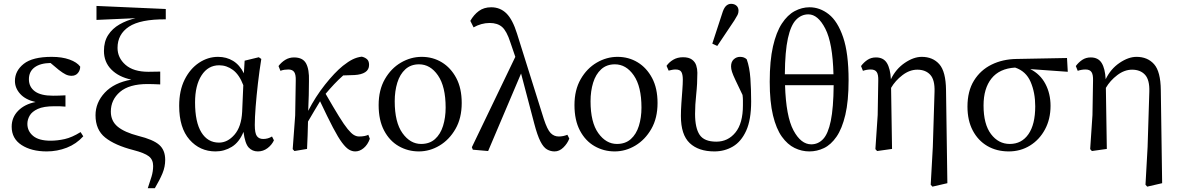

<svg xmlns="http://www.w3.org/2000/svg" viewBox="-20 -778 6160 1003"><path d="M224 13Q144 13 92.5 -20.5Q41 -54 41 -116Q41 -165 75 -199.5Q109 -234 166 -245Q113 -257 85.5 -287.5Q58 -318 58 -355Q58 -408 104 -444.5Q150 -481 250 -481Q304 -481 343 -467Q382 -453 399 -430Q399 -411 387 -396.5Q375 -382 354 -382Q338 -382 323.5 -389Q309 -396 287 -413L244 -449Q190 -448 160.5 -426Q131 -404 131 -364Q131 -324 162 -301Q193 -278 257 -278Q272 -278 287 -278.5Q302 -279 322 -280V-221Q302 -223 290.5 -223Q279 -223 264 -223Q208 -223 177.5 -209Q147 -195 135 -174Q123 -153 123 -131Q123 -93 153 -68Q183 -43 244 -43Q280 -43 318 -51.5Q356 -60 401 -88L415 -66Q379 -26 329 -6.5Q279 13 224 13Z M752 205Q763 173 771.5 145Q780 117 780 89Q780 56 757.5 38.5Q735 21 677 6Q580 -19 529.5 -59.5Q479 -100 479 -176Q479 -242 527.5 -294Q576 -346 666 -362Q600 -376 561.5 -415Q523 -454 523 -512Q523 -561 545 -595Q567 -629 604.5 -650.5Q642 -672 688 -683L484 -674V-747L846 -731V-677Q713 -678 653.5 -638.5Q594 -599 594 -528Q594 -476 635.5 -439.5Q677 -403 755 -403Q771 -403 786 -403.5Q801 -404 817 -404V-337Q795 -338 780 -338.5Q765 -339 751 -339Q655 -339 607 -298Q559 -257 559 -195Q559 -146 594.5 -116.5Q630 -87 703 -68Q780 -49 811.5 -21.5Q843 6 843 57Q843 93 829 127Q815 161 789 205Z M999 -243Q999 -140 1032 -86.5Q1065 -33 1124 -33Q1169 -33 1205 -74.5Q1241 -116 1245 -194L1251 -333Q1230 -388 1197 -412.5Q1164 -437 1125 -437Q1067 -437 1033 -384.5Q999 -332 999 -243ZM1106 13Q1024 13 970 -48.5Q916 -110 916 -225Q916 -305 944.5 -362Q973 -419 1019.5 -450Q1066 -481 1119 -481Q1163 -481 1197.5 -460Q1232 -439 1254 -395L1258 -461L1332 -479L1345 -470Q1335 -408 1327.5 -343Q1320 -278 1315.5 -220.5Q1311 -163 1311 -125Q1311 -82 1322 -67Q1333 -52 1355 -52Q1380 -52 1401 -65L1411 -45Q1400 -21 1377.5 -4Q1355 13 1327 13Q1298 13 1279 -7.5Q1260 -28 1252 -89Q1230 -35 1191 -11Q1152 13 1106 13Z M1518 11 1509 1 1522 -175 1525 -357Q1526 -388 1517 -401.5Q1508 -415 1486 -415Q1476 -415 1465.5 -413.5Q1455 -412 1445 -408L1435 -433Q1450 -453 1470.5 -465.5Q1491 -478 1516 -478Q1562 -478 1579 -446.5Q1596 -415 1594 -355Q1594 -322 1593 -281Q1592 -240 1590 -199Q1628 -273 1678 -336Q1728 -399 1771 -434Q1800 -457 1822.5 -468Q1845 -479 1870 -482Q1887 -478 1897.5 -468.5Q1908 -459 1908 -439Q1908 -414 1888 -401Q1868 -388 1832 -386L1773 -384Q1748 -362 1725.5 -338Q1703 -314 1681 -288Q1723 -215 1750.5 -170.5Q1778 -126 1796.5 -103.5Q1815 -81 1828.5 -73Q1842 -65 1856 -65Q1872 -65 1884.5 -67.5Q1897 -70 1904 -74L1912 -53Q1901 -22 1880 -4.5Q1859 13 1836 13Q1819 13 1803 3.5Q1787 -6 1767 -32.5Q1747 -59 1719.5 -111.5Q1692 -164 1652 -249Q1636 -223 1621 -197.5Q1606 -172 1589 -143Q1588 -107 1587 -71Q1586 -35 1584 0Z M2168 13Q2111 13 2063 -14.5Q2015 -42 1986.5 -96Q1958 -150 1958 -229Q1958 -308 1990.5 -364.5Q2023 -421 2074.5 -451Q2126 -481 2183 -481Q2241 -481 2288 -452.5Q2335 -424 2363.5 -370.5Q2392 -317 2392 -240Q2392 -161 2359.5 -104.5Q2327 -48 2276 -17.5Q2225 13 2168 13ZM2180 -26Q2224 -26 2252.5 -51.5Q2281 -77 2294.5 -120.5Q2308 -164 2308 -216Q2308 -326 2268 -384Q2228 -442 2169 -442Q2126 -442 2097.5 -416Q2069 -390 2055.5 -346Q2042 -302 2042 -249Q2042 -139 2082.5 -82.5Q2123 -26 2180 -26Z M2877 13Q2856 13 2837.5 2.5Q2819 -8 2803 -39.5Q2787 -71 2771 -132L2702 -394L2530 11L2450 4L2445 -9L2672 -481L2646 -557Q2627 -616 2603 -637Q2579 -658 2538 -658Q2516 -658 2494.5 -652Q2473 -646 2454 -635L2437 -669Q2455 -701 2481.5 -720.5Q2508 -740 2546 -740Q2593 -740 2625.5 -708Q2658 -676 2681 -602L2821 -156Q2839 -101 2856.5 -83Q2874 -65 2899 -65Q2922 -65 2944 -74L2954 -54Q2944 -28 2923 -7.5Q2902 13 2877 13Z M3191 13Q3134 13 3086 -14.5Q3038 -42 3009.5 -96Q2981 -150 2981 -229Q2981 -308 3013.5 -364.5Q3046 -421 3097.5 -451Q3149 -481 3206 -481Q3264 -481 3311 -452.5Q3358 -424 3386.5 -370.5Q3415 -317 3415 -240Q3415 -161 3382.5 -104.5Q3350 -48 3299 -17.5Q3248 13 3191 13ZM3203 -26Q3247 -26 3275.5 -51.5Q3304 -77 3317.5 -120.5Q3331 -164 3331 -216Q3331 -326 3291 -384Q3251 -442 3192 -442Q3149 -442 3120.5 -416Q3092 -390 3078.5 -346Q3065 -302 3065 -249Q3065 -139 3105.5 -82.5Q3146 -26 3203 -26Z M3712 13Q3629 13 3583 -30.5Q3537 -74 3537 -172Q3537 -203 3539.5 -238.5Q3542 -274 3544.5 -307Q3547 -340 3547 -362Q3547 -389 3539.5 -402Q3532 -415 3509 -415Q3499 -415 3490 -413Q3481 -411 3473 -409L3462 -434Q3475 -453 3497 -466Q3519 -479 3548 -479Q3578 -479 3594.5 -467Q3611 -455 3617 -436.5Q3623 -418 3623 -398Q3623 -340 3617 -285Q3611 -230 3611 -183Q3611 -109 3635 -73.5Q3659 -38 3722 -38Q3783 -38 3822 -86Q3861 -134 3861 -228Q3861 -241 3861 -254Q3861 -267 3859 -282Q3835 -332 3822 -359.5Q3809 -387 3804 -402.5Q3799 -418 3799 -431Q3799 -455 3813 -468Q3827 -481 3846 -481Q3868 -481 3881 -468Q3896 -426 3900 -368Q3904 -310 3904 -248Q3904 -152 3878 -95Q3852 -38 3808.5 -12.5Q3765 13 3712 13ZM3701 -550 3756 -718Q3764 -740 3775 -749Q3786 -758 3799 -758Q3816 -758 3827 -748.5Q3838 -739 3838 -722Q3838 -710 3833 -700Q3828 -690 3816 -671L3727 -538Z M4208 13Q4168 13 4131 -5Q4094 -23 4064.5 -64Q4035 -105 4018 -175.5Q4001 -246 4001 -351Q4001 -461 4018 -535.5Q4035 -610 4064.5 -655Q4094 -700 4131.5 -720Q4169 -740 4209 -740Q4263 -740 4309.5 -703.5Q4356 -667 4384.5 -583.5Q4413 -500 4413 -359Q4413 -250 4396 -178Q4379 -106 4350 -64Q4321 -22 4284.5 -4.5Q4248 13 4208 13ZM4203 -703Q4166 -703 4138.5 -674.5Q4111 -646 4096 -578Q4081 -510 4080 -390H4334Q4330 -553 4291.5 -628Q4253 -703 4203 -703ZM4218 -24Q4254 -24 4280 -51.5Q4306 -79 4320 -146.5Q4334 -214 4335 -333H4081Q4086 -170 4125 -97Q4164 -24 4218 -24Z M4842 187 4853 -10 4862 -299Q4864 -361 4839.5 -387.5Q4815 -414 4772 -414Q4732 -414 4694.5 -385.5Q4657 -357 4635 -319L4640 0L4562 11L4553 1L4565 -177L4568 -357Q4569 -388 4560 -401.5Q4551 -415 4529 -415Q4508 -415 4488 -408L4478 -433Q4493 -453 4512 -465.5Q4531 -478 4556 -478Q4595 -478 4613 -449Q4631 -420 4634 -364Q4660 -418 4706.5 -449.5Q4753 -481 4795 -481Q4853 -481 4887 -442.5Q4921 -404 4922 -307L4929 179L4851 197Z M5250 13Q5186 13 5137.5 -15.5Q5089 -44 5061.5 -96.5Q5034 -149 5034 -221Q5034 -302 5068 -357Q5102 -412 5160 -440.5Q5218 -469 5290 -470L5554 -475L5558 -403L5362 -417Q5414 -391 5441 -340Q5468 -289 5468 -225Q5468 -156 5439 -102Q5410 -48 5360.5 -17.5Q5311 13 5250 13ZM5118 -227Q5118 -129 5157 -77.5Q5196 -26 5255 -26Q5317 -26 5352.5 -77Q5388 -128 5388 -223Q5388 -294 5364 -350Q5340 -406 5283 -425Q5201 -420 5159.5 -368Q5118 -316 5118 -227Z M5964 187 5975 -10 5984 -299Q5986 -361 5961.5 -387.5Q5937 -414 5894 -414Q5854 -414 5816.5 -385.5Q5779 -357 5757 -319L5762 0L5684 11L5675 1L5687 -177L5690 -357Q5691 -388 5682 -401.5Q5673 -415 5651 -415Q5630 -415 5610 -408L5600 -433Q5615 -453 5634 -465.5Q5653 -478 5678 -478Q5717 -478 5735 -449Q5753 -420 5756 -364Q5782 -418 5828.5 -449.5Q5875 -481 5917 -481Q5975 -481 6009 -442.5Q6043 -404 6044 -307L6051 179L5973 197Z"/></svg>

Font: Source Serif 4 Subhead
Style: Regular
Weight: 400
Designer: Frank Grießhammer
Foundry: Adobe Systems Incorporated
Version: Version 4.004;hotconv 1.0.117;makeotfexe 2.5.65602